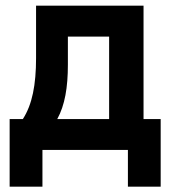

<svg xmlns="http://www.w3.org/2000/svg" viewBox="-20 -538 626 689"><path d="M14.6 131.8H132.3V0H439V131.8H556.6V-110.8H495.1V-517.6H109.4V-329.1C109.4 -233.9 95.7 -162.6 62 -110.8H14.6ZM371.6 -110.8H185.5C212.9 -160.6 223.6 -224.6 223.6 -305.7V-406.7H371.6Z"/></svg>

Font: Cascadia Mono SemiBold
Style: Regular
Weight: 600
Monospace: yes
Designer: Aaron Bell
Foundry: Saja Typeworks
Version: Version 2404.023